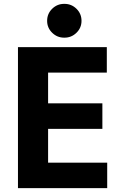

<svg xmlns="http://www.w3.org/2000/svg" viewBox="-20 -974 618 994"><path d="M314 -954Q350 -954 376 -928.5Q402 -903 402 -866Q402 -830 376 -804.5Q350 -779 314 -779H312Q276 -779 250 -804.5Q224 -830 224 -866Q224 -903 250 -928.5Q276 -954 312 -954ZM73 0V-730H533V-598H229V-439H510V-307H229V-132H535V0Z"/></svg>

Font: Freely
Style: Bold
Weight: 700
Designer: Kris Sowersby
Foundry: Klim Type Foundry
Version: Version 1.006;hotconv 1.0.113;makeotfexe 2.5.65598;200799169